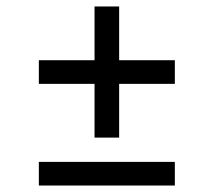

<svg xmlns="http://www.w3.org/2000/svg" viewBox="-20 -573 660 593"><path d="M272 -148V-314H100V-387H272V-553H348V-387H520V-314H348V-148ZM100 0V-73H520V0Z"/></svg>

Font: Space Grotesk Light
Style: Regular
Weight: 400
Version: Version 2.000